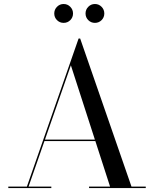

<svg xmlns="http://www.w3.org/2000/svg" viewBox="-20 -962 788 982"><path d="M205.5 -240.5V-248H525.5V-240.5ZM390 -765 652.5 -7.5H725.5V0H435.5V-7.5H543L342.5 -628L126 -7.5H242.5V0H22.5V-7.5H117.5L382 -765ZM465.5 -845Q445.5 -845 431.5 -859Q417.5 -873 417.5 -893Q417.5 -913 431.5 -927.2Q445.5 -941.5 465.5 -941.5Q485.5 -941.5 499.5 -927.2Q513.5 -913 513.5 -893Q513.5 -873 499.5 -859Q485.5 -845 465.5 -845ZM305.5 -845Q285.5 -845 271.5 -859Q257.5 -873 257.5 -893Q257.5 -913 271.5 -927.2Q285.5 -941.5 305.5 -941.5Q325.5 -941.5 339.5 -927.2Q353.5 -913 353.5 -893Q353.5 -873 339.5 -859Q325.5 -845 305.5 -845Z"/></svg>

Font: Bodoni Moda 28pt
Style: Regular
Weight: 400
Designer: Owen Earl
Foundry: indestructible type
Version: Version 2.005